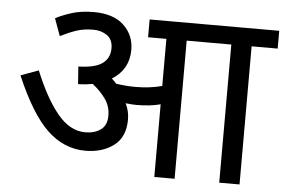

<svg xmlns="http://www.w3.org/2000/svg" viewBox="-47 -698 1132 763"><g transform="rotate(5 519.0 -316.0)"><path d="M675 0V-551H853V0H934V-551H1038V-622H521V-551H594V-363Q545 -350 486 -350Q451 -350 411 -356Q402 -366 392 -375Q459 -417 459 -495Q459 -554 417.5 -593Q376 -632 298 -632Q248 -632 210 -620Q172 -608 146 -594L171 -525Q205 -542 234.5 -552Q264 -562 302 -562Q333 -562 356.5 -546Q380 -530 380 -494Q380 -456 351.5 -434.5Q323 -413 255 -411L260 -341Q291 -342 318 -347Q350 -322 370.5 -293Q391 -264 391 -227Q391 -188 366.5 -170.5Q342 -153 305 -153Q243 -153 193 -214.5Q143 -276 100 -382L29 -356Q92 -208 159 -144Q226 -80 312 -80Q379 -80 424.5 -114Q470 -148 470 -218Q470 -252 455 -282Q481 -279 498 -279Q553 -279 594 -290V0Z"/></g></svg>

Font: Noto Sans Devanagari
Style: Regular
Weight: 400
Designer: Jelle Bosma - Monotype Design Team
Foundry: Monotype Imaging Inc.
Version: Version 1.901